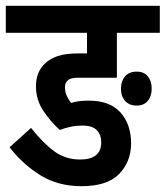

<svg xmlns="http://www.w3.org/2000/svg" viewBox="-20 -642 571 662"><path d="M264 -209Q243 -209 224 -205Q205 -201 186 -194Q154 -223 129 -260.5Q104 -298 104 -345Q104 -394 136 -424Q152 -439 178.5 -448.5Q205 -458 256 -458H280V-529H0V-622H531V-529H383V-374H252Q235 -374 226 -371.5Q217 -369 212 -363Q204 -356 204 -341Q204 -325 210 -312Q216 -299 225 -287Q240 -292 255.5 -293.5Q271 -295 286 -295Q359 -295 395.5 -254Q432 -213 432 -148Q432 -85 391 -42.5Q350 0 261 0Q181 0 120.5 -37Q60 -74 13 -134L87 -201Q129 -148 167.5 -120Q206 -92 256 -92Q329 -92 329 -151Q329 -177 314 -193Q299 -209 264 -209ZM397 -337Q397 -362 411 -378.5Q425 -395 451 -395Q477 -395 490 -378.5Q503 -362 503 -337Q503 -310 489.5 -294Q476 -278 451 -278Q426 -278 411.5 -294Q397 -310 397 -337Z"/></svg>

Font: Noto Sans Devanagari UI ExtraCondensed SemiBold
Style: Regular
Weight: 600
Width: 2
Designer: Jelle Bosma - Monotype Design Team
Foundry: Monotype Imaging Inc.
Version: Version 2.004; ttfautohint (v1.8.4.7-5d5b)